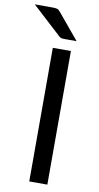

<svg xmlns="http://www.w3.org/2000/svg" viewBox="-143 -970 524 1014"><g transform="rotate(10 119.0 -463.0)"><path d="M188.5 0H91.5V-716.5H188.5ZM53 -926Q69.5 -926 78 -923.5Q86.5 -921 95 -910L209 -773H145Q134 -773 127.8 -774.2Q121.5 -775.5 114 -782.5L-42 -926Z"/></g></svg>

Font: Lato
Style: Regular
Weight: 400
Designer: Lukasz Dziedzic with Adam Twardoch and Botio Nikoltchev
Foundry: tyPoland Lukasz Dziedzic
Version: Version 2.010; 2014-09-01; http://www.latofonts.com/; ttfaut